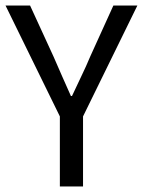

<svg xmlns="http://www.w3.org/2000/svg" viewBox="-21 -676 518 696"><path d="M196 0V-254L-1 -656H88L173 -471Q189 -435 204 -400Q219 -365 236 -328H240Q257 -365 274 -400Q291 -435 306 -471L390 -656H477L280 -254V0Z"/></svg>

Font: SourceSansPro
Style: Book
Weight: 400
Designer: Paul D. Hunt
Foundry: Adobe Systems Incorporated
Version: Version 2.021;PS 2.000;hotconv 1.0.86;makeotf.lib2.5.63406